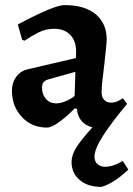

<svg xmlns="http://www.w3.org/2000/svg" viewBox="-20 -493 524 754"><path d="M261 143Q261 117 278.5 88Q296 59 343 7Q288 -7 282 -65L274 -68Q242 -35 212 -13.5Q182 8 164 8Q105 8 66 -33.5Q27 -75 27 -137Q27 -168 43 -190.5Q59 -213 85 -220L278 -265L279 -289Q279 -332 256 -356Q233 -380 193 -380Q160 -380 132 -366Q104 -352 76 -333L67 -337L50 -397Q193 -473 233 -473Q313 -473 356 -437Q399 -401 399 -337Q399 -328 395.5 -296Q392 -264 390 -243Q379 -159 379 -131Q379 -112 389 -101Q399 -90 415 -90Q433 -90 447 -98Q461 -106 463 -107L479 -85Q419 -13 385 39.5Q351 92 351 123Q351 140 362.5 151Q374 162 393 162Q424 162 462 139L484 173Q426 228 378 241Q325 241 293 214Q261 187 261 143ZM273 -116 276 -211 169 -181Q156 -177 150.5 -169.5Q145 -162 145 -148Q145 -122 160.5 -104.5Q176 -87 201 -87Q216 -87 236.5 -95Q257 -103 273 -116Z"/></svg>

Font: Alegreya
Style: Bold
Weight: 700
Designer: Juan Pablo del Peral
Foundry: Huerta Tipografica
Version: Version 2.008; ttfautohint (v1.8)